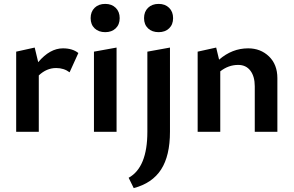

<svg xmlns="http://www.w3.org/2000/svg" viewBox="-20 -676 1506 985"><path d="M303 -428Q352 -428 382 -404L337 -305Q308 -327 268 -327Q219 -327 179 -289V0H63V-411L158 -432L176 -357Q236 -428 303 -428Z M520 -511Q486 -511 465.5 -530.5Q445 -550 445 -583Q445 -616 465.5 -636Q486 -656 520 -656Q553 -656 573.5 -636Q594 -616 594 -583Q594 -550 573.5 -530.5Q553 -511 520 -511ZM462 0V-411L578 -432V0Z M794 -511Q760 -511 739.5 -530.5Q719 -550 719 -583Q719 -616 739.5 -636Q760 -656 794 -656Q827 -656 847.5 -636Q868 -616 868 -583Q868 -550 847.5 -530.5Q827 -511 794 -511ZM736 0V-411L852 -432V0Q852 123 806.5 193.5Q761 264 666 289L640 236Q736 183 736 0Z M1253 -428Q1317 -428 1360 -386.5Q1403 -345 1403 -275V0H1287V-233Q1287 -284 1264.5 -313.5Q1242 -343 1202 -343Q1152 -343 1110 -310V0H994V-411L1089 -432L1104 -370Q1171 -428 1253 -428Z"/></svg>

Font: EauTest
Style: Bold
Weight: 700
Designer: Christian Thalmann (Catharsis Fonts)
Version: Version 0.001;PS 000.001;hotconv 1.0.88;makeotf.lib2.5.64775